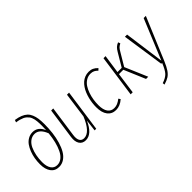

<svg xmlns="http://www.w3.org/2000/svg" viewBox="-47 -1386 2230 2230"><g transform="rotate(-45 1068.0 -271.0)"><path d="M184.1 9.8Q118.2 9.8 82.5 -38.8Q46.9 -87.4 46.9 -169.9Q46.9 -216.8 54.4 -262.2Q62 -307.6 78.4 -350.1Q94.7 -392.6 117.9 -425Q141.1 -457.5 175.3 -476.8Q209.5 -496.1 250 -496.1Q336.9 -496.1 377.9 -399.9Q379.9 -443.8 379.9 -465.8Q379.9 -490.2 379.4 -506.6Q378.9 -522.9 377 -544.4Q375 -565.9 371.6 -580.3Q368.2 -594.7 361.6 -612.1Q355 -629.4 345.5 -641.1Q335.9 -652.8 322 -665.3Q308.1 -677.7 290 -685.8Q272 -693.8 248 -700.7Q224.1 -707.5 194.8 -710.9L205.1 -740.2Q255.9 -732.9 292.5 -717.8Q329.1 -702.6 352.5 -680.7Q376 -658.7 389.6 -625.7Q403.3 -592.8 408.7 -555.2Q414.1 -517.6 414.1 -465.8Q414.1 -391.1 405.8 -322.8Q397.5 -254.4 379.4 -193.4Q361.3 -132.3 335 -87.4Q308.6 -42.5 269.8 -16.4Q231 9.8 184.1 9.8ZM184.1 -21Q225.1 -21 258.5 -47.4Q292 -73.7 314.7 -120.6Q337.4 -167.5 351.8 -225.6Q366.2 -283.7 373 -353Q329.6 -464.8 251 -464.8Q208 -464.8 174.3 -438.5Q140.6 -412.1 121.1 -368.4Q101.6 -324.7 91.8 -274.2Q82 -223.6 82 -169.9Q82 -99.6 108.6 -60.3Q135.3 -21 184.1 -21Z M622.6 9.8Q568.4 9.8 542.5 -30.5Q516.6 -70.8 526.4 -140.1L580.6 -520H614.7L560.5 -139.2Q552.2 -81.1 569.3 -51Q586.4 -21 624.5 -21Q721.2 -21 797.4 -206.1L840.3 -520H874.5L800.8 0H774.4L791.5 -144Q723.6 9.8 622.6 9.8Z M1317.4 -480 1295.4 -459Q1276.4 -479.5 1255.4 -489.7Q1234.4 -500 1205.1 -500Q1165 -500 1131.8 -479.2Q1098.6 -458.5 1076.9 -425.5Q1055.2 -392.6 1040.3 -349.4Q1025.4 -306.2 1018.8 -262.7Q1012.2 -219.2 1012.2 -176.8Q1012.2 -99.6 1040.8 -60.3Q1069.3 -21 1120.1 -21Q1149.9 -21 1175.3 -32.5Q1200.7 -43.9 1229 -65.9L1245.1 -43Q1186 9.8 1119.1 9.8Q1052.7 9.8 1014.9 -38.8Q977.1 -87.4 977.1 -176.8Q977.1 -209.5 981.2 -243.4Q985.4 -277.3 994.1 -312.3Q1002.9 -347.2 1015.9 -378.9Q1028.8 -410.6 1047.6 -438.5Q1066.4 -466.3 1089.4 -486.8Q1112.3 -507.3 1142.1 -519Q1171.9 -530.8 1206.1 -530.8Q1240.2 -530.8 1266.4 -518.6Q1292.5 -506.3 1317.4 -480Z M1689.9 -530.8 1700.2 -503.9Q1672.9 -489.7 1659.7 -476.1Q1646.5 -462.4 1628.9 -431.2L1537.1 -276.9L1655.3 0H1619.1L1507.8 -262.2H1436L1399.9 0H1366.2L1439.9 -520H1474.1L1440.9 -291H1510.3L1607.9 -455.1Q1625.5 -484.9 1642.8 -501.5Q1660.2 -518.1 1689.9 -530.8Z M2135.7 -520 1916 2.9Q1886.7 71.3 1862.1 107.2Q1837.4 143.1 1807.4 162.6Q1777.3 182.1 1724.6 198.2L1721.7 171.9Q1787.1 150.4 1818.4 116.9Q1849.6 83.5 1882.8 0H1868.7L1792 -520H1827.6L1895 -24.9L2099.6 -520Z"/></g></svg>

Font: Fira Sans Compressed UltraLight
Style: Italic
Weight: 200
Width: 3
Italic angle: -8°
Designer: Carrois Corporate & Edenspiekermann AG
Foundry: Carrois Corporate GbR & Edenspiekermann AG
Version: Version 4.203;PS 004.203;hotconv 1.0.88;makeotf.lib2.5.64775